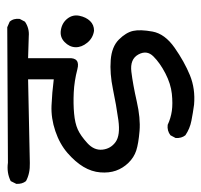

<svg xmlns="http://www.w3.org/2000/svg" viewBox="-33 -565 566 540"><g transform="rotate(-90 250.0 -295.0)"><path d="M225.6 -32.2Q203.1 -35.2 180.7 -39.6Q158.2 -43.9 139.6 -56.6Q130.9 -67.4 131.8 -84L139.6 -98.6Q152.3 -108.4 168.9 -106.4Q187.5 -97.7 208 -94.7Q228.5 -91.8 256.3 -94.7Q284.2 -97.7 313.5 -112.8Q342.8 -127.9 361.3 -146.5Q379.9 -165 366.7 -189Q353.5 -212.9 317.9 -208.5Q282.2 -204.1 234.9 -193.4Q187.5 -182.6 151.9 -185.5Q116.2 -188.5 96.7 -194.8Q77.1 -201.2 62 -216.8Q46.9 -232.4 40 -252Q33.2 -271.5 35.2 -295.9Q37.1 -320.3 50.8 -343.3Q64.5 -366.2 89.8 -388.2Q115.2 -410.2 151.4 -422.4Q187.5 -434.6 223.1 -433.1Q258.8 -431.6 296.9 -426.8V-499L61.5 -494.1Q32.2 -493.2 10.7 -504.9Q2 -515.6 2.9 -532.2L10.7 -547.9Q34.2 -559.6 62.5 -555.7L443.4 -557.6L459 -550.8Q468.8 -540 466.8 -522.5L459 -507.8Q440.4 -495.1 418 -497.1L356.4 -499V-385.7Q358.4 -351.6 325.2 -360.4Q292 -369.1 259.8 -370.6Q227.5 -372.1 200.7 -369.6Q173.8 -367.2 156.2 -359.4Q138.7 -351.6 117.7 -332.5Q96.7 -313.5 99.1 -290Q101.6 -266.6 120.6 -252.9Q139.6 -239.3 182.1 -245.1Q224.6 -251 269 -260.3Q313.5 -269.5 351.1 -266.6Q388.7 -263.7 408.7 -243.7Q428.7 -223.6 433.1 -203.6Q437.5 -183.6 431.2 -148.9Q424.8 -114.3 385.7 -86.9Q346.7 -59.6 308.6 -43.9Q270.5 -28.3 225.6 -32.2ZM433.6 -313.5Q413.1 -316.4 399.9 -332.5Q386.7 -348.6 387.2 -365.7Q387.7 -382.8 401.9 -396.5Q416 -410.2 436 -406.7Q456.1 -403.3 467.8 -388.2Q479.5 -373 475.6 -354.5Q471.7 -335.9 460.9 -324.7Q450.2 -313.5 433.6 -313.5Z"/></g></svg>

Font: NaikaiFont
Style: Regular
Weight: 400
Version: Version 1.67